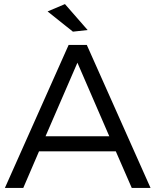

<svg xmlns="http://www.w3.org/2000/svg" viewBox="-20 -920 761 940"><path d="M409 -773 298 -900 213 -864 337 -765ZM625 0H717L405 -700H316L4 0H94L171 -179H547ZM203 -253 359 -613 515 -253Z"/></svg>

Font: Juman Normal
Style: Regular
Weight: 300
Designer: Bandar Raffah (Arabic) Julieta Ulanovsky (Latin)
Foundry: Caramella
Version: Version 5.022;PS 005.022;hotconv 1.0.88;makeotf.lib2.5.64775